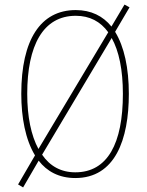

<svg xmlns="http://www.w3.org/2000/svg" viewBox="-20 -768 643 839"><path d="M543 -358C543 -470 523 -564 483 -629L546 -736L524 -748L467 -652C430 -698 378 -724 311 -724C157 -724 73 -594 73 -358C73 -255 91 -158 133 -89L59 38L81 51L149 -66C185 -19 238 10 309 10C483 10 543 -158 543 -358ZM99 -358C99 -569 168 -699 311 -699C372 -699 419 -674 453 -627L148 -117C116 -176 99 -258 99 -358ZM517 -358C517 -141 450 -15 309 -15C247 -15 198 -42 164 -92L468 -602C500 -545 517 -462 517 -358Z"/></svg>

Font: Noto Sans Thai Cond Thin
Style: Regular
Weight: 100
Width: 3
Designer: Monotype Design Team
Foundry: Monotype Imaging Inc.
Version: Version 2.002